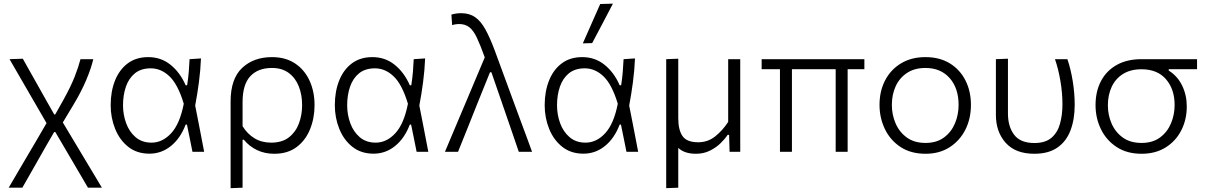

<svg xmlns="http://www.w3.org/2000/svg" viewBox="-20 -812 6454 1027"><path d="M26.5 192Q51.5 149 89 85.2Q126.5 21.5 171 -54L229 -153.5L171 -253.5Q136.5 -313 101 -374.5Q65.5 -436 31 -495.5L102 -498Q121 -464.5 145.5 -420.5Q170 -376.5 193.8 -334.8Q217.5 -293 233 -265L270 -200H275.5L318.5 -276.5Q359 -349.5 379.5 -402Q400 -454.5 410.5 -495.5H479Q467.5 -446 441.2 -384Q415 -322 374 -253.5L316 -157L399 -18.5Q427.5 29 449 65Q470.5 101 488.8 131.2Q507 161.5 525 192H450.5Q423.5 145.5 396.5 99.8Q369.5 54 341.5 6L276 -105.5H269.5L225.5 -29.5Q183 45 152.8 98.5Q122.5 152 99.5 192Z M779 10Q712.5 10 666.2 -26.5Q620 -63 596 -122.5Q572 -182 572 -249.5Q572 -323 595.2 -381.2Q618.5 -439.5 663.2 -473Q708 -506.5 773 -506.5Q841.5 -506.5 892.5 -465.2Q943.5 -424 973 -356H981Q987 -394 989.8 -429Q992.5 -464 994 -495.5L1055 -499.5Q1052.5 -437 1044 -372.2Q1035.5 -307.5 1024 -247.5Q1036.5 -185.5 1048.2 -123.8Q1060 -62 1072 0H1009.5Q1002 -36.5 994.8 -73Q987.5 -109.5 980 -145.5H973Q945 -72 894.2 -31Q843.5 10 779 10ZM790.5 -49Q849 -49 895.5 -99.2Q942 -149.5 963 -257Q932 -360 887 -403.2Q842 -446.5 786.5 -446.5Q734.5 -446.5 701.8 -420Q669 -393.5 653.5 -348.5Q638 -303.5 638 -249Q638 -198.5 654.8 -152.8Q671.5 -107 705.5 -78Q739.5 -49 790.5 -49Z M1213.5 194.5V-269.5Q1213.5 -390.5 1275 -448.5Q1336.5 -506.5 1435 -506.5Q1507 -506.5 1557.8 -473Q1608.5 -439.5 1635.5 -381.2Q1662.5 -323 1662.5 -249.5Q1662.5 -180 1638.5 -120.8Q1614.5 -61.5 1566.8 -25.5Q1519 10.5 1447 10.5Q1396 10.5 1354.8 -9.2Q1313.5 -29 1284.5 -64.5H1277.5V192ZM1430.5 -49Q1489 -49 1525.5 -77.5Q1562 -106 1579 -151.8Q1596 -197.5 1596 -250Q1596 -305 1578.2 -350Q1560.5 -395 1524.5 -421.8Q1488.5 -448.5 1434.5 -448.5Q1360 -448.5 1318.8 -404.2Q1277.5 -360 1277.5 -265V-137Q1303 -95.5 1341.5 -72.2Q1380 -49 1430.5 -49Z M1978 10Q1911.5 10 1865.2 -26.5Q1819 -63 1795 -122.5Q1771 -182 1771 -249.5Q1771 -323 1794.2 -381.2Q1817.5 -439.5 1862.2 -473Q1907 -506.5 1972 -506.5Q2040.5 -506.5 2091.5 -465.2Q2142.5 -424 2172 -356H2180Q2186 -394 2188.8 -429Q2191.5 -464 2193 -495.5L2254 -499.5Q2251.5 -437 2243 -372.2Q2234.5 -307.5 2223 -247.5Q2235.5 -185.5 2247.2 -123.8Q2259 -62 2271 0H2208.5Q2201 -36.5 2193.8 -73Q2186.5 -109.5 2179 -145.5H2172Q2144 -72 2093.2 -31Q2042.5 10 1978 10ZM1989.5 -49Q2048 -49 2094.5 -99.2Q2141 -149.5 2162 -257Q2131 -360 2086 -403.2Q2041 -446.5 1985.5 -446.5Q1933.5 -446.5 1900.8 -420Q1868 -393.5 1852.5 -348.5Q1837 -303.5 1837 -249Q1837 -198.5 1853.8 -152.8Q1870.5 -107 1904.5 -78Q1938.5 -49 1989.5 -49Z M2360 0Q2388.5 -67.5 2419.2 -140.5Q2450 -213.5 2479 -282Q2501 -334 2525 -391.2Q2549 -448.5 2573 -505Q2549.5 -570.5 2531 -609.8Q2512.5 -649 2490.5 -666.2Q2468.5 -683.5 2435.5 -683.5Q2430.5 -683.5 2420.5 -682.5Q2410.5 -681.5 2398.5 -677.5L2394.5 -734Q2406.5 -737.5 2419.8 -739.5Q2433 -741.5 2446.5 -741.5Q2491 -741.5 2521.5 -720.2Q2552 -699 2576.8 -654Q2601.5 -609 2627.5 -539L2721 -284.5Q2745.5 -218 2763.2 -170.2Q2781 -122.5 2795.8 -82.5Q2810.5 -42.5 2826 0H2755Q2733 -64.5 2710.8 -129Q2688.5 -193.5 2666 -259L2608.5 -425.5H2601L2532.5 -256Q2506 -189 2480.5 -125.5Q2455 -62 2430 0Z M3100.5 10Q3034 10 2987.8 -26.5Q2941.5 -63 2917.5 -122.5Q2893.5 -182 2893.5 -249.5Q2893.5 -323 2916.8 -381.2Q2940 -439.5 2984.8 -473Q3029.5 -506.5 3094.5 -506.5Q3163 -506.5 3214 -465.2Q3265 -424 3294.5 -356H3302.5Q3308.5 -394 3311.2 -429Q3314 -464 3315.5 -495.5L3376.5 -499.5Q3374 -437 3365.5 -372.2Q3357 -307.5 3345.5 -247.5Q3358 -185.5 3369.8 -123.8Q3381.5 -62 3393.5 0H3331Q3323.5 -36.5 3316.2 -73Q3309 -109.5 3301.5 -145.5H3294.5Q3266.5 -72 3215.8 -31Q3165 10 3100.5 10ZM3112 -49Q3170.5 -49 3217 -99.2Q3263.5 -149.5 3284.5 -257Q3253.5 -360 3208.5 -403.2Q3163.5 -446.5 3108 -446.5Q3056 -446.5 3023.2 -420Q2990.5 -393.5 2975 -348.5Q2959.5 -303.5 2959.5 -249Q2959.5 -198.5 2976.2 -152.8Q2993 -107 3027 -78Q3061 -49 3112 -49ZM3097.5 -580Q3121 -633 3144.2 -685.8Q3167.5 -738.5 3190.5 -790.5L3258.5 -792.5Q3230.5 -739 3203 -686.5Q3175.5 -634 3147.5 -581.5Z M3543.5 194.5V-495.5L3608 -498V-180.5Q3608 -116.5 3631 -83.8Q3654 -51 3714.5 -51Q3766.5 -51 3806.2 -83Q3846 -115 3875 -160V-495.5H3939.5V0H3882.5Q3882 -22.5 3881.2 -45.2Q3880.5 -68 3880 -90.5H3872Q3857.5 -68.5 3833.5 -45.2Q3809.5 -22 3776.5 -5.8Q3743.5 10.5 3702.5 10.5Q3641 10.5 3608 -21V192Z M4152 0V-442H4054V-495.5H4603.5V-442H4514V0H4450V-442H4216V0Z M4931 10.5Q4851.5 10.5 4796.5 -26Q4741.5 -62.5 4713 -122.2Q4684.5 -182 4684.5 -251Q4684.5 -325 4714.8 -382.8Q4745 -440.5 4800.2 -473.5Q4855.5 -506.5 4930 -506.5Q5006.5 -506.5 5061 -472.8Q5115.5 -439 5144.5 -381.2Q5173.5 -323.5 5173.5 -251Q5173.5 -177.5 5143.8 -118.5Q5114 -59.5 5059.5 -24.5Q5005 10.5 4931 10.5ZM4930.5 -47.5Q4990 -47.5 5029.2 -76.5Q5068.5 -105.5 5088 -152Q5107.5 -198.5 5107.5 -251Q5107.5 -340 5059.8 -394.2Q5012 -448.5 4930.5 -448.5Q4872 -448.5 4831.8 -422Q4791.5 -395.5 4771 -350.8Q4750.5 -306 4750.5 -251Q4750.5 -198.5 4770.5 -152Q4790.5 -105.5 4830.5 -76.5Q4870.5 -47.5 4930.5 -47.5Z M5512.5 10.5Q5412 10.5 5359.5 -48Q5307 -106.5 5307 -197.5V-495.5L5371.5 -498V-204.5Q5371.5 -135 5404.8 -91Q5438 -47 5513 -47Q5572 -47 5604.8 -75.5Q5637.5 -104 5650.2 -151.2Q5663 -198.5 5663 -254Q5663 -315 5652 -379.5Q5641 -444 5623 -495.5H5689.5Q5707.5 -443 5718 -378.2Q5728.5 -313.5 5728.5 -251Q5728.5 -174 5706.2 -115Q5684 -56 5636.2 -22.8Q5588.5 10.5 5512.5 10.5Z M6086.5 10.5Q6007.5 10.5 5952.5 -25.8Q5897.5 -62 5868.8 -121.2Q5840 -180.5 5840 -249.5Q5840 -323.5 5869.5 -379Q5899 -434.5 5954 -465Q6009 -495.5 6085.5 -495.5H6383V-442H6231.5V-434.5Q6278.5 -405 6303.2 -354.2Q6328 -303.5 6328 -242.5Q6328 -172 6298.5 -114.5Q6269 -57 6214.8 -23.2Q6160.5 10.5 6086.5 10.5ZM6086 -47.5Q6145.5 -47.5 6184.8 -76.5Q6224 -105.5 6243.5 -152Q6263 -198.5 6263 -250.5Q6263 -334.5 6217 -388Q6171 -441.5 6086 -441.5Q6027.5 -441.5 5987.2 -416.5Q5947 -391.5 5926.5 -347.8Q5906 -304 5906 -249Q5906 -197 5926 -151Q5946 -105 5986 -76.2Q6026 -47.5 6086 -47.5Z"/></svg>

Font: Commissioner Light
Style: Regular
Weight: 300
Designer: Kostas Bartsokas
Foundry: Kostas Bartsokas
Version: Version 1.000; ttfautohint (v1.8.3)